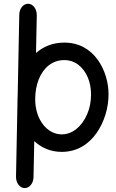

<svg xmlns="http://www.w3.org/2000/svg" viewBox="-20 -759 609 1007"><path d="M108.9 227.5C134.3 228 155.3 202.6 155.8 169.9L159.7 -19C196.8 15.6 245.1 37.6 303.7 37.6C383.8 37.6 444.8 -2 486.3 -61C527.8 -120.1 549.3 -194.8 549.3 -263.7C549.3 -326.7 530.3 -393.6 491.7 -446.8C452.6 -500 395 -535.6 316.9 -535.6C255.9 -535.6 206.5 -514.2 168.9 -481L172.9 -679.2C173.3 -711.9 153.3 -738.8 127.9 -739.3C102.5 -739.7 81.5 -714.4 81.1 -681.6L72.8 -263.7C72.3 -255.4 71.8 -246.6 71.8 -238.3V-228.5L64 167.5C63.5 200.2 83.5 227.1 108.9 227.5ZM316.9 -443.8C344.7 -443.8 369.6 -435.5 390.6 -419.4C433.1 -386.7 457.5 -329.6 457.5 -263.7C457.5 -226.1 450.7 -191.4 437 -159.7C409.2 -95.7 360.4 -54.2 303.7 -54.2C227.1 -54.2 164.6 -132.3 164.6 -238.3C164.6 -276.9 170.9 -311.5 183.1 -342.8C208 -404.8 254.9 -443.8 316.9 -443.8Z"/></svg>

Font: Mikhak Medium
Style: Regular
Weight: 500
Designer: Amin Abedi
Version: Version 3.2